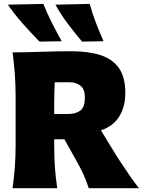

<svg xmlns="http://www.w3.org/2000/svg" viewBox="-20 -988 750 1008"><path d="M46 0Q53.5 -56.5 57.8 -109.8Q62 -163 62 -230.5V-474.5Q62 -544.5 57.8 -599.5Q53.5 -654.5 46 -713Q109 -713 192.2 -716Q275.5 -719 354 -719Q444.5 -719 508 -698.5Q571.5 -678 604.8 -630Q638 -582 638 -500Q638 -429.5 607 -378Q576 -326.5 510 -303.5L567.5 -209.5Q587.5 -176 612.8 -137.5Q638 -99 663.2 -62.8Q688.5 -26.5 709.5 0H446Q432 -43 415.5 -78Q399 -113 379 -148L318 -257H264.5V-230.5Q264.5 -163 268.2 -109.8Q272 -56.5 280.5 0ZM347.5 -556H267.5Q264.5 -504.5 264.5 -441V-389.5H336.5Q377 -389.5 401.2 -407Q425.5 -424.5 425.5 -475.5Q425.5 -521 402.2 -538.5Q379 -556 347.5 -556ZM187.5 -769.5Q141.5 -816.5 98.8 -864.8Q56 -913 21.5 -963.5L207.5 -967.5Q227.5 -918 252 -869.2Q276.5 -820.5 304 -771.5ZM411 -769.5Q371 -816.5 334.8 -864.8Q298.5 -913 271 -963.5L451 -967.5Q464.5 -918 483.2 -869.2Q502 -820.5 523.5 -771.5Z"/></svg>

Font: Commissioner Flair ExtraBold
Style: Regular
Weight: 800
Designer: Kostas Bartsokas
Foundry: Kostas Bartsokas
Version: Version 1.000; ttfautohint (v1.8.3)